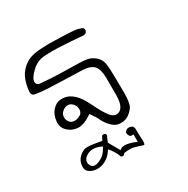

<svg xmlns="http://www.w3.org/2000/svg" viewBox="-131 -341 763 781"><g transform="rotate(-30 250.0 49.0)"><path d="M165 87.4Q150.4 96.2 140.1 97.7Q135.7 98.1 132.8 98.1Q119.6 98.1 111.8 89.8Q105 83.5 102.5 71.8Q102.1 68.4 102.1 66.2Q102.1 64 102.1 61.8Q102.1 59.6 103 55.7Q106.4 44.4 117.4 36.6Q128.4 28.8 139.2 28.8Q146 28.8 151.9 32Q157.7 35.2 161.1 39.1Q168.9 46.4 171.4 57.1Q172.4 62 172.4 66.9Q172.4 77.6 165.5 85.9ZM178.7 -225.1Q148.4 -224.6 127 -220.2Q95.7 -213.9 74.2 -194.3Q52.7 -174.8 43.9 -151.4Q34.7 -127 32.2 -100.1Q31.7 -97.2 31.7 -94Q31.7 -90.8 33 -86.9Q34.2 -83 36.1 -81.1Q40 -77.1 45.9 -76.2Q68.4 -71.8 107.7 -69.8Q147 -67.9 187 -66.9Q227.1 -65.9 262.7 -64.5Q299.8 -63 315.2 -46.4Q330.6 -29.8 331.1 11.7Q331.1 30.8 331.1 51.3Q331.1 71.8 331.1 93.3Q330.6 141.1 310.5 155.3Q302.2 161.1 293.5 161.1Q278.8 161.1 265.6 145Q248 123.5 226.1 77.6Q205.1 34.2 185.1 16.6Q165 -1 147 -3.9Q138.7 -5.4 130.1 -5.4Q121.6 -5.4 114.7 -3.4Q99.6 0.5 85 17.6Q70.3 34.7 67.4 64Q66.9 67.9 66.9 71.3Q66.9 93.8 83.5 109.4Q103 127.9 129.9 129.9Q132.3 129.9 134.8 129.9Q159.7 129.9 191.4 108.4L198.2 104Q210.9 122.1 216.3 131.3Q221.7 140.6 225.1 148.4Q233.9 166 250.5 182.6Q265.1 197.3 282.2 199.7Q287.1 200.2 292 200.2Q311.5 200.2 325.7 191.4Q343.8 179.7 354 163.6Q358.4 156.2 361.1 140.1Q363.8 124 363.8 100.6Q363.8 0 360.4 -30.3Q359.4 -38.1 357.9 -43.5Q354.5 -59.1 341.8 -71.8Q328.6 -84.5 313.5 -89.8Q298.3 -95.2 264.4 -96.2Q230.5 -97.2 207.5 -97.4Q184.6 -97.7 173.8 -98.1Q152.3 -98.6 132.8 -100.1Q87.4 -103 85.4 -103.5Q83.5 -104 81.5 -104.5Q77.1 -106 74.2 -108.9Q69.3 -113.8 69.3 -120.6Q69.3 -129.4 75.7 -139.2Q83 -150.4 94.2 -161.6Q115.2 -182.6 140.1 -189Q157.7 -192.9 191.9 -192.9Q205.6 -192.9 222.2 -192.4Q277.8 -189.9 332 -185.1Q335 -184.6 336.4 -184.6Q344.7 -184.6 350.1 -189L355 -197.8Q355 -198.2 355 -198.2Q355 -206.1 351.1 -210.9Q333.5 -219.2 313.5 -221.2Q290.5 -223.1 250.5 -224.4Q210.4 -225.6 200.7 -225.6Q190.9 -225.6 178.7 -225.1ZM124.5 216.3Q114.3 216.3 107.4 218.8Q94.2 224.1 83.5 234.9Q69.3 249 66.9 270Q66.4 273.4 66.4 276.9Q66.4 291 74.2 298.8Q90.3 314 115.7 314Q131.8 314 147 307.4Q162.1 300.8 173.8 289.6Q180.2 283.2 185.5 275.4L191.9 266.6L198.7 274.9Q214.4 294.4 222.7 317.9Q227.1 320.8 231 320.8Q235.4 320.8 239.7 314.9L241.7 312.5Q256.3 310.5 266.8 310.5Q277.3 310.5 283.9 312Q290.5 313.5 294.7 314.7Q298.8 315.9 302.7 316.9Q311 319.3 317.4 321.8Q323.7 324.2 325.4 324.2Q327.1 324.2 327.9 324.2Q328.6 324.2 329.6 323.7Q330.1 323.2 330.6 322.3Q332.5 314.5 332.5 307.1Q332.5 299.8 331.5 288.8Q330.6 277.8 330.6 253.9Q330.6 242.7 325.7 237.8Q322.8 234.9 317.6 233.4Q312.5 231.9 308.1 231.9Q300.8 231.9 296.4 235.8L293.5 238.3Q289.1 242.7 289.1 246.1Q289.1 252.4 293.9 260.7Q297.4 266.1 303.7 266.1H312V300.3L300.8 295.9Q274.9 286.1 258.3 286.1Q248 286.1 241.7 290L234.4 294.9L204.6 242.7L216.3 215.8V210Q214.4 206.1 210 204.6Q209 204.6 208.3 204.6Q207.5 204.6 206.5 204.6Q205.6 204.6 204.1 204.6Q201.7 205.1 199.2 205.6L189 225.1Q144 216.3 124.5 216.3ZM145.5 285.6H146Q145.5 285.6 145.5 285.6ZM95.7 286.1Q91.3 277.8 91.3 270Q91.3 254.9 108.9 243.7Q122.6 234.9 139.2 234.9Q153.8 234.9 171.4 242.2L179.7 246.1L175.3 253.9Q163.6 275.4 145.5 285.6Q127 296.4 114.5 296.4Q102.1 296.4 95.7 286.1Z"/></g></svg>

Font: NaikaiFont
Style: Light
Weight: 300
Version: Version 1.89